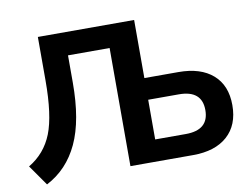

<svg xmlns="http://www.w3.org/2000/svg" viewBox="-79 -832 1261 963"><g transform="rotate(-10 552.0 -351.0)"><path d="M12.7 -86.9Q96.7 -136.7 132.8 -228Q168.9 -319.3 168.9 -498V-718.8H659.2V-422.9H833Q945.3 -422.9 1007.8 -368.2Q1070.3 -313.5 1070.3 -212.9Q1070.3 -111.3 1007.8 -55.7Q945.3 0 833 0H513.7V-601.6H301.8V-462.9Q301.8 -270.5 247.6 -154.3Q193.4 -38.1 85.9 17.6ZM659.2 -110.4H815.4Q932.6 -110.4 932.6 -211.9Q932.6 -312.5 815.4 -312.5H659.2Z"/></g></svg>

Font: Min Sans Bold
Style: Regular
Weight: 700
Designer: Jinseong-Kim, NotoSansCJK, Nunito
Foundry: Jinseong-Kim
Version: Version 1.400;Glyphs 3.1.2 (3151)